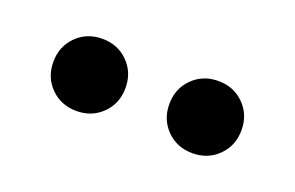

<svg xmlns="http://www.w3.org/2000/svg" viewBox="-34 -764 430 280"><g transform="rotate(20 181.0 -624.0)"><path d="M51 -584Q35 -600 35 -624Q35 -648 51 -664Q67 -680 91 -680Q115 -680 131 -664Q147 -648 147 -624Q147 -600 131 -584Q115 -568 91 -568Q67 -568 51 -584ZM231 -584Q215 -600 215 -624Q215 -648 231 -664Q247 -680 271 -680Q295 -680 311 -664Q327 -648 327 -624Q327 -600 311 -584Q295 -568 271 -568Q247 -568 231 -584Z"/></g></svg>

Font: Baumans
Style: Regular
Weight: 400
Designer: Henadij Zarechnjuk
Foundry: Cyreal (www.cyreal.org)
Version: Version 001.002